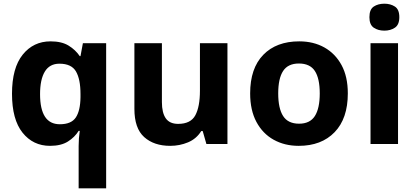

<svg xmlns="http://www.w3.org/2000/svg" viewBox="-20 -780 2254 1040"><path d="M406 11Q406 -31 412 -71H406Q385 -37 348 -13.5Q311 10 251 10Q159 10 102 -61.5Q45 -133 45 -272Q45 -412 103 -484Q161 -556 254 -556Q314 -556 351.5 -533Q389 -510 412 -476H416L429 -546H555V240H406ZM304 -107Q366 -107 390.5 -143.5Q415 -180 416 -253V-271Q416 -351 391.5 -393Q367 -435 302 -435Q249 -435 223 -392.5Q197 -350 197 -270Q197 -107 304 -107Z M1212 -546V0H1098L1078 -70H1070Q1044 -28 998.5 -9Q953 10 902 10Q814 10 761 -37.5Q708 -85 708 -190V-546H857V-227Q857 -169 878 -139Q899 -109 945 -109Q1013 -109 1038 -155.5Q1063 -202 1063 -289V-546Z M1864 -274Q1864 -138 1792.5 -64Q1721 10 1598 10Q1522 10 1462.5 -23Q1403 -56 1369 -119.5Q1335 -183 1335 -274Q1335 -410 1406 -483Q1477 -556 1601 -556Q1678 -556 1737 -523Q1796 -490 1830 -427.5Q1864 -365 1864 -274ZM1487 -274Q1487 -193 1513.5 -151.5Q1540 -110 1600 -110Q1659 -110 1685.5 -151.5Q1712 -193 1712 -274Q1712 -355 1685.5 -395.5Q1659 -436 1599 -436Q1540 -436 1513.5 -395.5Q1487 -355 1487 -274Z M2062 -760Q2095 -760 2119 -744.5Q2143 -729 2143 -687Q2143 -646 2119 -630Q2095 -614 2062 -614Q2028 -614 2004.5 -630Q1981 -646 1981 -687Q1981 -729 2004.5 -744.5Q2028 -760 2062 -760ZM2136 -546V0H1987V-546Z"/></svg>

Font: Noto Sans Gurmukhi UI
Style: Bold
Weight: 700
Designer: Jelle Bosma - Monotype Design Team
Foundry: Monotype Imaging Inc.
Version: Version 2.004; ttfautohint (v1.8.4.7-5d5b)